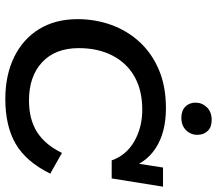

<svg xmlns="http://www.w3.org/2000/svg" viewBox="-67 -739 816 722"><g transform="rotate(90 341.0 -378.0)"><path d="M352 10Q263 10 195 -23Q127 -56 89.5 -117Q52 -178 52 -262Q52 -328 73.5 -388Q95 -448 137.5 -494.5Q180 -541 242.5 -567.5Q305 -594 387 -594Q478 -594 537 -555.5Q596 -517 614 -447L591 -461L610 -583H682L651 -390H583Q564 -445 511.5 -475Q459 -505 392 -505Q320 -505 268.5 -476Q217 -447 189 -393Q161 -339 161 -266Q161 -178 214 -128.5Q267 -79 358 -79Q428 -79 476 -109Q524 -139 555 -203L633 -159Q588 -68 521 -29Q454 10 352 10ZM423 -652Q396 -652 381 -667Q366 -682 366 -705Q366 -730 383.5 -748Q401 -766 431 -766Q458 -766 472.5 -751Q487 -736 487 -712Q487 -687 469.5 -669.5Q452 -652 423 -652Z"/></g></svg>

Font: Rokkitt Medium
Style: Italic
Weight: 500
Italic angle: -9°
Designer: Vernon Adams
Foundry: Vernon Adams
Version: Version 3.103